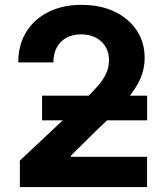

<svg xmlns="http://www.w3.org/2000/svg" viewBox="-20 -757 670 777"><path d="M60.4 0V-107.2L318.2 -349.1Q351.4 -381.5 374.3 -407.4Q397.2 -433.4 409.1 -458.5Q421.1 -483.7 421.1 -513.2Q421.1 -545.7 406.3 -569.2Q391.5 -592.7 366.2 -605.3Q340.8 -618 308.1 -618Q274.2 -618 249 -604.3Q223.7 -590.6 209.9 -565.2Q196.1 -539.9 196.1 -504.4H53.9Q53.9 -575.4 86.2 -627.7Q118.5 -679.9 176.1 -708.6Q233.7 -737.3 309.2 -737.3Q386.3 -737.3 443.8 -709.8Q501.4 -682.3 533.4 -633.9Q565.4 -585.5 565.4 -522.6Q565.4 -481.7 549.5 -442.2Q533.6 -402.8 493 -353.8Q452.3 -304.9 377.6 -236.3L267.5 -127.7V-122.4H575.2V0ZM150.3 -269.9V-369.8H575.4V-269.9Z"/></svg>

Font: Atlassian Sans
Style: Regular
Weight: 400
Designer: Rasmus Andersson
Foundry: Modifications by Atlassian Pty Ltd, manufactured by rsms
Version: Version 4.001;git-9221beed3